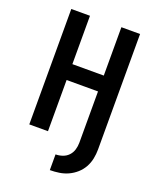

<svg xmlns="http://www.w3.org/2000/svg" viewBox="-170 -835 940 1149"><g transform="rotate(20 300.0 -260.0)"><path d="M290 215V115Q312 115 334 107.5Q356 100 371.5 83.5Q387 67 393.5 45Q400 23 400 0V-326H200V0H81V-735H200V-427H400V-735H519V0Q519 30 513 59.5Q507 89 492.5 115Q478 141 455.5 161Q433 181 406 193.5Q379 206 349 210.5Q319 215 290 215Z"/></g></svg>

Font: Iosevka Custom Extended
Style: Bold
Weight: 700
Width: 7
Monospace: yes
Designer: Belleve Invis
Foundry: Belleve Invis
Version: Version 11.2.4; ttfautohint (v1.8.4)